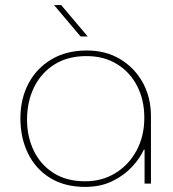

<svg xmlns="http://www.w3.org/2000/svg" viewBox="-20 -720 678 753"><path d="M314 13Q233 13 176 -22.5Q119 -58 89.5 -119Q60 -180 60 -256Q60 -332 91.5 -392Q123 -452 181.5 -487Q240 -522 321 -522Q395 -522 451.5 -488Q508 -454 540 -396Q572 -338 572 -264V0H547V-133H544Q530 -101 499 -67Q468 -33 421.5 -10Q375 13 314 13ZM314 -9Q380 -9 432.5 -41Q485 -73 515.5 -129.5Q546 -186 546 -258Q546 -328 518 -382.5Q490 -437 439 -468.5Q388 -500 319 -500Q246 -500 194 -467.5Q142 -435 114 -378.5Q86 -322 86 -250Q86 -184 112.5 -129Q139 -74 190 -41.5Q241 -9 314 -9ZM296 -577 192 -700H220L324 -577Z"/></svg>

Font: MuseoModerno Thin
Style: Regular
Weight: 100
Designer: Pablo Cosgaya, Héctor Gatti, Marcela Romero, and the Authors of The MuseoModerno Project.
Foundry: Omnibus-Type Team
Version: Version 1.003